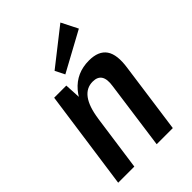

<svg xmlns="http://www.w3.org/2000/svg" viewBox="-231 -887 984 984"><g transform="rotate(-45 260.5 -395.0)"><path d="M357 -370Q364 -415 350 -437Q336 -459 301 -459Q255 -459 226.5 -420.5Q198 -382 187 -305L135 -236L143 -289Q161 -418 217 -483.5Q273 -549 364 -549Q433 -549 461 -508.5Q489 -468 476 -382L423 0H306ZM103 -540H191L199 -392L144 0H27ZM443 -701 228 -584 202 -636 398 -790Z"/></g></svg>

Font: Pathway Extreme Condensed SemiBold
Style: Italic
Weight: 600
Width: 3
Italic angle: -8°
Version: Version 1.001;gftools[0.9.26]